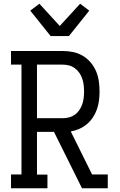

<svg xmlns="http://www.w3.org/2000/svg" viewBox="-20 -1008 640 1028"><path d="M39 0V-74H95V-662H39V-735H315Q343 -735 370.5 -729.5Q398 -724 422 -710Q446 -696 464.5 -674.5Q483 -653 494 -627.5Q505 -602 509 -574Q513 -546 513 -518Q513 -494 510 -470Q507 -446 499 -423Q491 -400 477.5 -379.5Q464 -359 445.5 -343.5Q427 -328 404.5 -318Q382 -308 359 -304L473 -74H557V0H419L269 -302H178V-73H234V0ZM315 -375Q333 -375 350 -379.5Q367 -384 381 -394Q395 -404 405 -419Q415 -434 420.5 -450Q426 -466 428 -483.5Q430 -501 430 -518Q430 -536 428 -553Q426 -570 420.5 -586.5Q415 -603 405 -617.5Q395 -632 381 -642.5Q367 -653 350 -657.5Q333 -662 315 -662H178V-375ZM251 -815 142 -951 191 -988 300 -869 409 -988 458 -951 349 -815Z"/></svg>

Font: Iosevka Etoile
Style: Regular
Weight: 400
Designer: Belleve Invis
Foundry: Belleve Invis
Version: Version 33.2.4